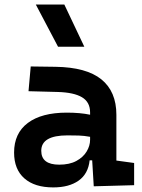

<svg xmlns="http://www.w3.org/2000/svg" viewBox="-20 -815 626 845"><path d="M392.6 4.9 385.7 -109.4H374.5Q368.2 -49.8 325.9 -20Q283.7 9.8 214.4 9.8Q132.3 9.8 87.2 -30Q42 -69.8 42 -143.6Q42 -228.5 102.5 -273.9Q163.1 -319.3 273.9 -319.3Q333 -319.3 376.5 -310.1V-320.3Q376.5 -365.7 340.8 -387Q305.2 -408.2 234.4 -410.2L105.5 -413.6L115.2 -522.5L224.6 -521Q360.4 -519 426.3 -465.6Q492.2 -412.1 492.2 -309.6V-108.4L570.3 -97.7V0ZM376.5 -212.9Q350.1 -217.8 326.4 -218.5Q302.7 -219.2 276.9 -219.2Q161.6 -219.2 161.6 -151.4Q161.6 -90.3 240.7 -90.3Q286.1 -90.3 316.2 -106.7Q346.2 -123 361.3 -148.2Q376.5 -173.3 376.5 -200.2ZM235.4 -609.4 137.7 -794.9H263.2L351.1 -609.4Z"/></svg>

Font: CaskaydiaCove NF SemiBold
Style: Regular
Weight: 600
Designer: Aaron Bell
Foundry: Saja Typeworks
Version: Version 2111.001; VTT 6.35;Nerd Fonts 3.2.1